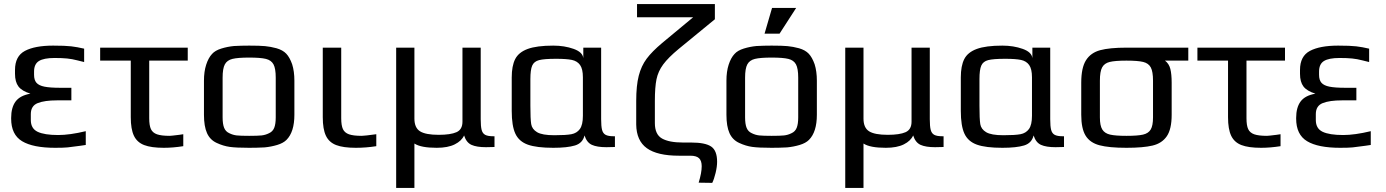

<svg xmlns="http://www.w3.org/2000/svg" viewBox="-20 -719 6837 947"><path d="M35 -134V-137Q35 -189 57 -218.5Q79 -248 130 -257Q88 -270 71 -292.5Q54 -315 54 -355V-374Q54 -442 103 -468Q152 -494 242 -494Q302 -494 331.5 -490.5Q361 -487 395 -479V-413Q385 -415 360.5 -421.5Q336 -428 311 -430.5Q286 -433 249 -433Q196 -433 172 -418Q148 -403 148 -366V-350Q148 -324 160 -310.5Q172 -297 199.5 -291.5Q227 -286 278 -286H332V-224H261Q200 -224 166 -210.5Q132 -197 132 -156V-127Q132 -85 165.5 -69Q199 -53 267 -53Q324 -53 403 -72V-4L376 0Q334 6 313.5 8Q293 10 252 10Q143 10 89 -22.5Q35 -55 35 -134Z M625 -141V-420H474V-484H906V-420H716V-136Q716 -100 724.5 -82Q733 -64 754.5 -56.5Q776 -49 817 -49Q824 -49 864 -54L884 -57V2Q833 10 788 10Q726 10 691 -3.5Q656 -17 640.5 -49.5Q625 -82 625 -141Z M1049 -14Q1016 -29 1001 -62.5Q986 -96 986 -153V-321Q986 -366 997 -400Q1008 -434 1026 -453Q1041 -470 1071.5 -479.5Q1102 -489 1134 -492Q1170 -494 1209 -494Q1261 -494 1287.5 -491.5Q1314 -489 1344 -481Q1375 -472 1392 -454Q1409 -436 1421 -402Q1432 -367 1432 -321V-153Q1432 -68 1393 -29Q1377 -13 1347 -4Q1317 5 1285 8Q1247 10 1209 10Q1145 10 1113 5.5Q1081 1 1049 -14ZM1307 -62Q1325 -70 1332.5 -88.5Q1340 -107 1340 -140V-336Q1340 -381 1329 -401.5Q1318 -422 1291.5 -428.5Q1265 -435 1209 -435Q1153 -435 1126.5 -428.5Q1100 -422 1089 -401.5Q1078 -381 1078 -336V-140Q1078 -107 1085.5 -88.5Q1093 -70 1111 -62Q1129 -53 1148 -51Q1167 -49 1209 -49Q1251 -49 1270 -51Q1289 -53 1307 -62Z M1572 -141V-484H1663V-136Q1663 -100 1671.5 -82Q1680 -64 1701.5 -56.5Q1723 -49 1764 -49Q1777 -49 1836 -57V2Q1785 10 1735 10Q1673 10 1638 -3.5Q1603 -17 1587.5 -49.5Q1572 -82 1572 -141Z M1934 -484H2024V-134Q2024 -89 2051.5 -71.5Q2079 -54 2144 -54Q2202 -54 2231.5 -67Q2261 -80 2261 -119V-484H2351V-131Q2351 -96 2355.5 -78.5Q2360 -61 2373 -54Q2386 -47 2412 -47H2419V6Q2406 7 2377 7Q2331 7 2305.5 -4.5Q2280 -16 2269 -51Q2257 -24 2223 -7Q2189 10 2134 10Q2056 10 2024 -11V208H1934Z M2504 -172V-337Q2504 -394 2521 -427.5Q2538 -461 2582.5 -477.5Q2627 -494 2709 -494Q2764 -494 2809 -478Q2854 -462 2857 -432V-484H2945V-131Q2945 -96 2949.5 -78.5Q2954 -61 2967 -54Q2980 -47 3006 -47H3013V6Q3000 7 2971 7Q2925 7 2899.5 -4.5Q2874 -16 2863 -51Q2854 -13 2816 -1.5Q2778 10 2709 10Q2627 10 2583.5 -5.5Q2540 -21 2522 -59.5Q2504 -98 2504 -172ZM2855 -148V-338Q2855 -379 2841 -398.5Q2827 -418 2800.5 -423.5Q2774 -429 2722 -429Q2664 -429 2639 -422.5Q2614 -416 2605 -395.5Q2596 -375 2596 -329V-197Q2596 -132 2600 -107Q2604 -82 2629 -67Q2654 -52 2714 -52Q2771 -52 2798 -57Q2825 -62 2840 -82.5Q2855 -103 2855 -148Z M3426 182Q3441 133 3441 101Q3441 74 3428 61.5Q3415 49 3385 49H3329Q3222 49 3170.5 12Q3119 -25 3118 -105V-221Q3118 -297 3130.5 -345.5Q3143 -394 3169.5 -429.5Q3196 -465 3246 -507L3399 -634H3122V-699H3506V-624L3328 -478Q3276 -435 3251 -401Q3226 -367 3218 -328Q3210 -289 3210 -221V-112Q3210 -56 3245 -36Q3280 -16 3349 -16H3389Q3459 -16 3488 4Q3517 24 3517 79Q3517 103 3509.5 134Q3502 165 3493 183Z M3563 0ZM3626 -14Q3593 -29 3578 -62.5Q3563 -96 3563 -153V-321Q3563 -366 3574 -400Q3585 -434 3603 -453Q3618 -470 3648.5 -479.5Q3679 -489 3711 -492Q3747 -494 3786 -494Q3838 -494 3864.5 -491.5Q3891 -489 3921 -481Q3952 -472 3969 -454Q3986 -436 3998 -402Q4009 -367 4009 -321V-153Q4009 -68 3970 -29Q3954 -13 3924 -4Q3894 5 3862 8Q3824 10 3786 10Q3722 10 3690 5.5Q3658 1 3626 -14ZM3884 -62Q3902 -70 3909.5 -88.5Q3917 -107 3917 -140V-336Q3917 -381 3906 -401.5Q3895 -422 3868.5 -428.5Q3842 -435 3786 -435Q3730 -435 3703.5 -428.5Q3677 -422 3666 -401.5Q3655 -381 3655 -336V-140Q3655 -107 3662.5 -88.5Q3670 -70 3688 -62Q3706 -53 3725 -51Q3744 -49 3786 -49Q3828 -49 3847 -51Q3866 -53 3884 -62ZM3788 -680H3907L3825 -553H3751Z M4149 -484H4239V-134Q4239 -89 4266.5 -71.5Q4294 -54 4359 -54Q4417 -54 4446.5 -67Q4476 -80 4476 -119V-484H4566V-131Q4566 -96 4570.5 -78.5Q4575 -61 4588 -54Q4601 -47 4627 -47H4634V6Q4621 7 4592 7Q4546 7 4520.5 -4.5Q4495 -16 4484 -51Q4472 -24 4438 -7Q4404 10 4349 10Q4271 10 4239 -11V208H4149Z M4719 -172V-337Q4719 -394 4736 -427.5Q4753 -461 4797.5 -477.5Q4842 -494 4924 -494Q4979 -494 5024 -478Q5069 -462 5072 -432V-484H5160V-131Q5160 -96 5164.5 -78.5Q5169 -61 5182 -54Q5195 -47 5221 -47H5228V6Q5215 7 5186 7Q5140 7 5114.5 -4.5Q5089 -16 5078 -51Q5069 -13 5031 -1.5Q4993 10 4924 10Q4842 10 4798.5 -5.5Q4755 -21 4737 -59.5Q4719 -98 4719 -172ZM5070 -148V-338Q5070 -379 5056 -398.5Q5042 -418 5015.5 -423.5Q4989 -429 4937 -429Q4879 -429 4854 -422.5Q4829 -416 4820 -395.5Q4811 -375 4811 -329V-197Q4811 -132 4815 -107Q4819 -82 4844 -67Q4869 -52 4929 -52Q4986 -52 5013 -57Q5040 -62 5055 -82.5Q5070 -103 5070 -148Z M5313 -153V-311Q5313 -385 5336.5 -422Q5360 -459 5406.5 -471.5Q5453 -484 5536 -484H5841V-420H5726Q5746 -405 5752.5 -379Q5759 -353 5759 -311V-153Q5759 -82 5735 -47Q5711 -12 5664.5 -1Q5618 10 5536 10Q5450 10 5403 -2.5Q5356 -15 5334.5 -50Q5313 -85 5313 -153ZM5667 -140V-321Q5667 -366 5656 -386.5Q5645 -407 5618.5 -413.5Q5592 -420 5536 -420Q5480 -420 5453.5 -413.5Q5427 -407 5416 -386.5Q5405 -366 5405 -321V-140Q5405 -99 5417 -80Q5429 -61 5455.5 -55Q5482 -49 5536 -49Q5591 -49 5617.5 -55Q5644 -61 5655.5 -80Q5667 -99 5667 -140Z M6037 -141V-420H5886V-484H6318V-420H6128V-136Q6128 -100 6136.5 -82Q6145 -64 6166.5 -56.5Q6188 -49 6229 -49Q6236 -49 6276 -54L6296 -57V2Q6245 10 6200 10Q6138 10 6103 -3.5Q6068 -17 6052.5 -49.5Q6037 -82 6037 -141Z M6373 -134V-137Q6373 -189 6395 -218.5Q6417 -248 6468 -257Q6426 -270 6409 -292.5Q6392 -315 6392 -355V-374Q6392 -442 6441 -468Q6490 -494 6580 -494Q6640 -494 6669.5 -490.5Q6699 -487 6733 -479V-413Q6723 -415 6698.5 -421.5Q6674 -428 6649 -430.5Q6624 -433 6587 -433Q6534 -433 6510 -418Q6486 -403 6486 -366V-350Q6486 -324 6498 -310.5Q6510 -297 6537.5 -291.5Q6565 -286 6616 -286H6670V-224H6599Q6538 -224 6504 -210.5Q6470 -197 6470 -156V-127Q6470 -85 6503.5 -69Q6537 -53 6605 -53Q6662 -53 6741 -72V-4L6714 0Q6672 6 6651.5 8Q6631 10 6590 10Q6481 10 6427 -22.5Q6373 -55 6373 -134Z"/></svg>

Font: Play
Style: Regular
Weight: 400
Designer: Jonas Hecksher (Cyrillic expansion: Cyreal)
Foundry: Jonas Hecksher, Playtype, e-types AS
Version: Version 2.101; ttfautohint (v1.5.65-e2d9)